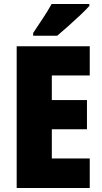

<svg xmlns="http://www.w3.org/2000/svg" viewBox="-20 -947 515 967"><path d="M432 0H64V-714H432V-567H241V-443H418V-296H241V-149H432ZM430 -917Q414 -899 385.5 -872Q357 -845 325.5 -817Q294 -789 268 -767H147V-781Q171 -817 196.5 -855.5Q222 -894 240 -927H430Z"/></svg>

Font: Noto Sans Tamil Condensed Black
Style: Regular
Weight: 900
Width: 3
Designer: Jelle Bosma - Monotype Design Team
Foundry: Monotype Imaging Inc.
Version: Version 2.004; ttfautohint (v1.8.4.7-5d5b)